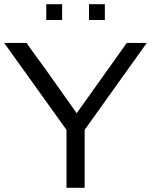

<svg xmlns="http://www.w3.org/2000/svg" viewBox="-21 -901 728 921"><path d="M406 -805V-881H482V-805ZM201 -805V-881H277V-805ZM-1 -695H106L152 -631Q157 -624 193 -575L347 -358Q369 -389 587 -695H683L385 -278V0H298V-278Z"/></svg>

Font: Coval
Style: Light
Weight: 300
Foundry: Context Ltd
Version: Version 001.000